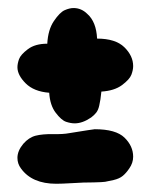

<svg xmlns="http://www.w3.org/2000/svg" viewBox="-20 -519 378 478"><path d="M97.7 -410.2Q99.6 -445.3 114.3 -466.8Q128.9 -488.3 141.1 -493.7Q153.3 -499 163.1 -499Q182.6 -499 197.3 -484.4Q219.7 -464.8 221.7 -422.9Q267.6 -422.9 289.6 -401.4Q311.5 -379.9 311.5 -354.5Q311.5 -344.7 307.1 -333Q302.7 -321.3 283.7 -307.1Q264.6 -293 232.4 -291Q230.5 -275.4 230 -271.5Q229.5 -267.6 227.1 -256.3Q224.6 -245.1 219.7 -238.8Q214.8 -232.4 207 -226.6Q185.5 -211.9 166 -211.9Q156.2 -211.9 144.5 -215.8Q132.8 -219.7 118.7 -238.3Q104.5 -256.8 102.5 -288.1Q64.5 -291 43.9 -311.5Q23.4 -332 23.4 -351.6Q23.4 -360.4 27.3 -371.6Q31.2 -382.8 49.3 -396.5Q67.4 -410.2 97.7 -410.2ZM32.2 -99.6Q23.4 -111.3 23.4 -126Q23.4 -143.6 38.1 -161.1Q51.8 -176.8 68.8 -181.2Q85.9 -185.5 111.8 -185.1Q137.7 -184.6 152.3 -187.5Q212.9 -197.3 215.8 -197.3Q268.6 -197.3 290 -176.3Q311.5 -155.3 311.5 -128.9Q311.5 -113.3 301.8 -99.6Q293.9 -87.9 285.6 -81.1Q277.3 -74.2 262.7 -70.8Q248 -67.4 241.7 -66.4Q235.4 -65.4 213.4 -64.9Q191.4 -64.5 187.5 -64.5Q184.6 -64.5 158.7 -63Q132.8 -61.5 120.1 -61.5Q59.6 -61.5 32.2 -99.6Z"/></svg>

Font: LPEducational
Style: Medium
Weight: 500
Designer: Based on Essays1743, by John Stracke, which says:

Based on the typeface in a 1743 English translation of the essays of 
Version: Version 001.204